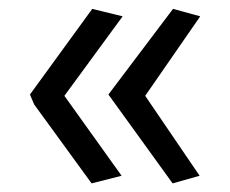

<svg xmlns="http://www.w3.org/2000/svg" viewBox="-20 -494 528 441"><path d="M376.5 -72.8 229 -276.9 377.4 -473.6 439.9 -456.5 313.5 -273.9 438.5 -90.3ZM190.4 -72.8 58.6 -253.9 48.8 -276.9 191.9 -473.6 261.7 -456.5 127.9 -273.9 259.3 -90.3Z"/></svg>

Font: Oxygen
Style: Normal
Weight: 400
Designer: Vernon Adams
Foundry: Vernon Adams
Version: Version Release 0.2.2 webfont; ttfautohint (v0.8.52-bc40) -l